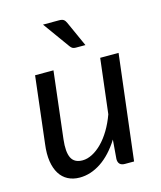

<svg xmlns="http://www.w3.org/2000/svg" viewBox="-110 -805 750 893"><g transform="rotate(-15 265.0 -358.0)"><path d="M41.5 0ZM174 -506.5 136 -184.5Q129 -125 143.2 -96Q157.5 -67 197 -67Q220 -67 244.2 -79.5Q268.5 -92 291.2 -115Q314 -138 333.5 -170.5Q353 -203 367.5 -243L399 -506.5H487.5L426.5 0H382.5Q350 0 350 -32L357.5 -124Q317 -59.5 267 -26.2Q217 7 164 7Q132 7 107.5 -5.8Q83 -18.5 67.8 -43Q52.5 -67.5 47 -103Q41.5 -138.5 47.5 -184.5L85.5 -506.5ZM259.5 -724.5Q274.5 -724.5 281.5 -719.2Q288.5 -714 293.5 -702.5L348 -581.5H301.5Q292 -581.5 286.2 -584.8Q280.5 -588 275 -595.5L182 -724.5Z"/></g></svg>

Font: Lato
Style: Italic
Weight: 400
Italic angle: -7°
Designer: Lukasz Dziedzic
Foundry: tyPoland Lukasz Dziedzic
Version: Version 2.007; 2014-02-27